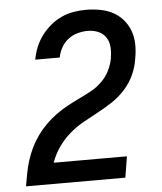

<svg xmlns="http://www.w3.org/2000/svg" viewBox="-53 -789 706 836"><g transform="rotate(-5 300.0 -371.5)"><path d="M27 0V-1Q32 -29 37 -56.5Q42 -84 51 -112Q60 -140 72.5 -166Q85 -192 102.5 -216.5Q120 -241 141.5 -262.5Q163 -284 187 -301.5Q211 -319 237.5 -333.5Q264 -348 290.5 -360.5Q317 -373 343.5 -387.5Q370 -402 391.5 -423Q413 -444 426 -470.5Q439 -497 444 -525Q444 -526 444 -526.5Q444 -527 444 -528Q448 -551 446 -574.5Q444 -598 431.5 -616Q419 -634 398 -642.5Q377 -651 353 -651Q332 -651 309.5 -645Q287 -639 268 -624.5Q249 -610 237.5 -589Q226 -568 222 -546H115Q120 -574 130.5 -600Q141 -626 158 -649Q175 -672 197.5 -691Q220 -710 246 -722Q272 -734 299.5 -738.5Q327 -743 353 -743Q384 -743 414.5 -737.5Q445 -732 470.5 -718.5Q496 -705 515 -683Q534 -661 544 -633.5Q554 -606 554.5 -575Q555 -544 549 -513Q544 -477 528.5 -443Q513 -409 488 -381Q463 -353 431.5 -332Q400 -311 367 -293.5Q334 -276 301 -257.5Q268 -239 239.5 -214Q211 -189 189.5 -158Q168 -127 156 -92H476L461 0Z"/></g></svg>

Font: Iosevka Curly SmBdEx
Style: Italic
Weight: 600
Width: 7
Italic angle: -9°
Monospace: yes
Designer: Belleve Invis
Foundry: Belleve Invis
Version: Version 11.1.0; ttfautohint (v1.8.3)